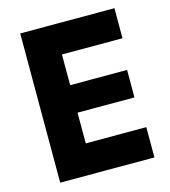

<svg xmlns="http://www.w3.org/2000/svg" viewBox="-106 -785 771 870"><g transform="rotate(-15 280.0 -350.0)"><path d="M69 0H511V-142H227V-286H494V-415H227V-559H511V-700H69Z"/></g></svg>

Font: Finlandica
Style: Bold
Weight: 700
Designer: Niklas Ekholm, Juho Hiilivirta, Jaakko Suomalainen
Foundry: Helsinki Type Studio
Version: Version 2.000;Glyphs 3.2 (3202)